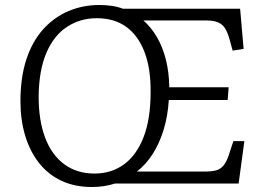

<svg xmlns="http://www.w3.org/2000/svg" viewBox="-20 -736 1039 770"><path d="M62 -330Q62 -426 86 -498.5Q110 -571 153.5 -619Q197 -667 254.5 -691.5Q312 -716 379 -716Q404 -716 428 -712.5Q452 -709 473 -701H943L957 -540L913 -533L901 -577Q893 -606 882.5 -622.5Q872 -639 854 -646.5Q836 -654 805 -654H555Q587 -626 610 -586Q633 -546 645.5 -496Q658 -446 659 -386H897L893 -335H657Q653 -271 636.5 -216.5Q620 -162 593 -119.5Q566 -77 529 -48H801Q829 -48 847.5 -53Q866 -58 879 -75.5Q892 -93 902 -128L916 -170H960L937 0H441Q420 7 396.5 10.5Q373 14 348 14Q280 14 226.5 -11Q173 -36 136.5 -82.5Q100 -129 81 -192Q62 -255 62 -330ZM135 -348Q135 -253 161 -184Q187 -115 237.5 -77.5Q288 -40 359 -40Q427 -40 477.5 -77Q528 -114 556 -186.5Q584 -259 584 -366Q585 -461 559.5 -527.5Q534 -594 486 -628.5Q438 -663 368 -663Q302 -663 249 -628.5Q196 -594 166 -524Q136 -454 135 -348Z"/></svg>

Font: Literata Light
Style: Italic
Weight: 300
Italic angle: -2°
Designer: Latin by Veronika Burian and Jose Scaglione. Greek by Irene Vlachou. Cyrillic by Vera Evstafieva
Foundry: TypeTogether
Version: Version 3.103;gftools[0.9.29]